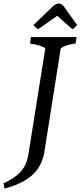

<svg xmlns="http://www.w3.org/2000/svg" viewBox="-87 -878 459 1093"><path d="M75 -1 171 -604Q139 -623 84 -630L89 -667H349L343 -630Q317 -627 297.5 -621Q278 -615 259 -604L166 -16Q152 71 94 121Q36 171 -61 195L-67 165Q-11 142 27 103.5Q65 65 75 -1ZM210 -838Q230 -858 248 -858Q265 -858 279 -838L352 -735L326 -711L239 -788L129 -711L103 -735Z"/></svg>

Font: Caladea
Style: Italic
Weight: 400
Italic angle: -9°
Designer: Carolina Giovagnoli and Andres Torresi
Foundry: Carolina Giovagnoli & Andres Torresi
Version: Version 1.001